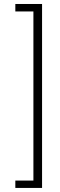

<svg xmlns="http://www.w3.org/2000/svg" viewBox="-20 -823 300 954"><path d="M189 -803.2V110.8H56.2V74.2H146V-766.1H56.2V-803.2Z"/></svg>

Font: Fira Sans Compressed ExtraLight
Style: Regular
Weight: 250
Width: 1
Designer: Carrois Corporate & Edenspiekermann AG
Foundry: Carrois Corporate GbR & Edenspiekermann AG
Version: Version 4.203;PS 004.203;hotconv 1.0.88;makeotf.lib2.5.64775